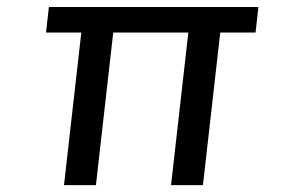

<svg xmlns="http://www.w3.org/2000/svg" viewBox="-20 -538 833 558"><path d="M527.3 -443.4H309.1L258.8 0H166L216.3 -443.4H113.8L122.1 -517.6H731L722.7 -443.4H620.1L569.8 0H477.1Z"/></svg>

Font: Proza Libre
Style: Italic
Weight: 400
Designer: Jasper de Waard
Foundry: Jasper de Waard
Version: Version 1.000; ttfautohint (v1.4.1.8-43bc)